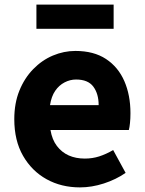

<svg xmlns="http://www.w3.org/2000/svg" viewBox="-20 -799 628 833"><path d="M327 14Q246 14 182 -21.5Q118 -57 80 -123Q42 -189 42 -282Q42 -351 64 -405.5Q86 -460 124 -499Q162 -538 209.5 -558Q257 -578 307 -578Q387 -578 440 -543Q493 -508 519.5 -447Q546 -386 546 -308Q546 -285 544 -265.5Q542 -246 539 -235H199Q206 -193 227 -165.5Q248 -138 278.5 -124.5Q309 -111 348 -111Q381 -111 410.5 -120.5Q440 -130 471 -148L525 -49Q483 -20 430.5 -3Q378 14 327 14ZM197 -343H408Q408 -392 385 -423Q362 -454 310 -454Q284 -454 260 -441.5Q236 -429 219.5 -405Q203 -381 197 -343ZM138 -674V-779H473V-674Z"/></svg>

Font: Noto Sans JP ExtraBold
Style: Regular
Weight: 800
Designer: Ryoko NISHIZUKA  (kana, bopomofo & ideographs); Paul D. Hunt (Latin, Greek & Cyrillic); Sandoll Communications , Soo-you
Foundry: Adobe
Version: Version 2.004-H2;hotconv 1.0.118;makeotfexe 2.5.65603